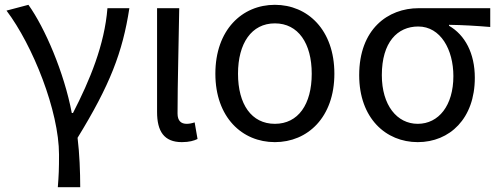

<svg xmlns="http://www.w3.org/2000/svg" viewBox="-20 -577 2068 797"><path d="M220 200H313C313 137 310 60 302 -5C436 -223 489 -360 517 -543H426C414 -391 353 -244 283 -108H278C246 -277 166 -462 98 -557L7 -533C116 -389 225 -116 225 65C225 125 224 150 220 200Z M735 13C766 13 785 7 800 0L788 -69C776 -65 765 -63 755 -63C732 -63 717 -75 717 -106C717 -237 722 -396 724 -543H632V-112C632 -32 661 13 735 13Z M1121 13C1257 13 1368 -90 1368 -271C1368 -453 1257 -557 1121 -557C985 -557 874 -453 874 -271C874 -90 985 13 1121 13ZM1121 -63C1024 -63 968 -144 968 -271C968 -397 1024 -480 1121 -480C1218 -480 1274 -397 1274 -271C1274 -144 1218 -63 1121 -63Z M1714 13C1847 13 1951 -85 1951 -254C1951 -356 1910 -432 1844 -470V-474C1904 -473 1954 -470 2015 -465V-543H1718C1590 -543 1471 -456 1471 -265C1471 -86 1582 13 1714 13ZM1714 -63C1628 -63 1565 -140 1565 -265C1565 -402 1630 -467 1716 -467C1809 -467 1862 -371 1862 -261C1862 -139 1801 -63 1714 -63Z"/></svg>

Font: Noto Sans KR
Style: Regular
Weight: 400
Designer: Ryoko NISHIZUKA 西塚涼子 (kana, bopomofo & ideographs); Paul D. Hunt (Latin, Greek & Cyrillic); Sandoll Communications 산돌커뮤니
Foundry: Adobe
Version: Version 2.004;hotconv 1.0.118;makeotfexe 2.5.65603